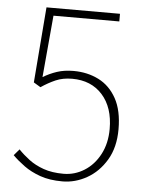

<svg xmlns="http://www.w3.org/2000/svg" viewBox="-53 -769 627 825"><g transform="rotate(5 260.5 -356.5)"><path d="M247 13Q191 13 150.5 -1.5Q110 -16 80.5 -37.5Q51 -59 29 -81L52 -108Q73 -86 99.5 -66Q126 -46 162.5 -33Q199 -20 249 -20Q297 -20 338.5 -46Q380 -72 405 -119.5Q430 -167 430 -229Q430 -322 381.5 -376Q333 -430 251 -430Q211 -430 180 -416.5Q149 -403 118 -382L88 -400L114 -726H431V-693H147L123 -426Q151 -443 182.5 -453.5Q214 -464 254 -464Q314 -464 362.5 -439.5Q411 -415 439.5 -363.5Q468 -312 468 -231Q468 -153 435.5 -98.5Q403 -44 352.5 -15.5Q302 13 247 13Z"/></g></svg>

Font: Noto Sans TC Thin
Style: Regular
Weight: 100
Designer: Ryoko NISHIZUKA 西塚涼子 (kana, bopomofo & ideographs); Paul D. Hunt (Latin, Greek & Cyrillic); Sandoll Communications 산돌커뮤니
Foundry: Adobe
Version: Version 2.004-H2;hotconv 1.0.118;makeotfexe 2.5.65603